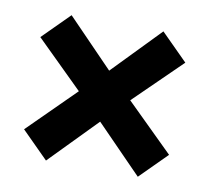

<svg xmlns="http://www.w3.org/2000/svg" viewBox="-54 -582 568 519"><g transform="rotate(10 229.5 -322.5)"><path d="M229 -252 355 -123 428 -196 299 -323 428 -449 355 -522 229 -392 103 -522 30 -449 158 -323 30 -196 103 -123Z"/></g></svg>

Font: Noto Sans Devanagari ExtraCondensed
Style: Bold
Weight: 700
Width: 2
Designer: Jelle Bosma - Monotype Design Team
Foundry: Monotype Imaging Inc.
Version: Version 2.004